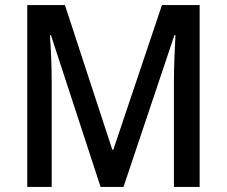

<svg xmlns="http://www.w3.org/2000/svg" viewBox="-20 -734 890 754"><path d="M375 0 180 -596H176Q179 -559 181 -507Q183 -455 183 -411V0H87V-714H235L421 -146H425L616 -714H764V0H663V-414Q663 -456 665 -507Q667 -558 669 -596H665L465 0Z"/></svg>

Font: Noto Sans Gurmukhi SemiCondensed Medium
Style: Regular
Weight: 500
Width: 4
Designer: Jelle Bosma - Monotype Design Team
Foundry: Monotype Imaging Inc.
Version: Version 2.004; ttfautohint (v1.8.4.7-5d5b)